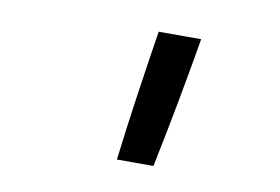

<svg xmlns="http://www.w3.org/2000/svg" viewBox="-47 -845 695 476"><g transform="rotate(10 300.0 -607.0)"><path d="M271 -442Q281 -524 293 -606.5Q305 -689 318 -772H425Q411 -689 395.5 -606.5Q380 -524 363 -442Z"/></g></svg>

Font: Iosevka SS04 Md Ex Obl
Style: Regular
Weight: 500
Width: 7
Italic angle: -9°
Monospace: yes
Designer: Belleve Invis
Foundry: Belleve Invis
Version: Version 19.0.0; ttfautohint (v1.8.4)